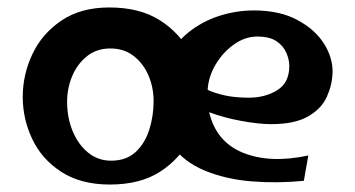

<svg xmlns="http://www.w3.org/2000/svg" viewBox="-20 -483 952 515"><path d="M275 12Q197 12 144.5 -22Q92 -56 66.5 -110Q41 -164 41 -223Q41 -283 67 -338Q93 -393 145 -428Q197 -463 273 -463Q355 -463 409 -428.5Q463 -394 490.5 -340Q518 -286 518 -226Q518 -167 490.5 -112Q463 -57 409.5 -22.5Q356 12 275 12ZM278 -52Q319 -52 344 -75.5Q369 -99 380.5 -135.5Q392 -172 392 -212Q392 -248 378.5 -280Q365 -312 339 -332.5Q313 -353 276 -353Q239 -353 213 -332Q187 -311 173.5 -278.5Q160 -246 160 -210Q160 -167 175 -131Q190 -95 216.5 -73.5Q243 -52 278 -52ZM795 2Q724 9 655 3.5Q586 -2 529 -25.5Q472 -49 438.5 -96Q405 -143 405 -219Q405 -279 427 -323Q449 -367 486 -396.5Q523 -426 568.5 -440.5Q614 -455 661 -455Q730 -455 777.5 -429.5Q825 -404 849 -366Q873 -328 872 -288Q871 -255 856.5 -223Q842 -191 806 -170.5Q770 -150 707 -150Q675 -150 628 -158.5Q581 -167 541 -182Q560 -102 632.5 -73Q705 -44 807 -66ZM670 -385Q638 -385 608.5 -364.5Q579 -344 559 -311Q539 -278 537 -242Q556 -233 583.5 -227Q611 -221 648 -221Q691 -221 723.5 -241Q756 -261 756 -306Q756 -323 748 -341.5Q740 -360 721.5 -372.5Q703 -385 670 -385Z"/></svg>

Font: Marhey
Style: Regular
Weight: 400
Designer: Nur Syamsi & Bustanul Arifin
Foundry: Namelatype
Version: Version 1.000; ttfautohint (v1.8.4.7-5d5b)